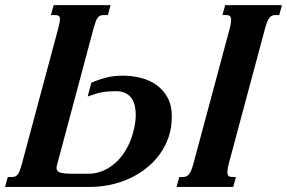

<svg xmlns="http://www.w3.org/2000/svg" viewBox="-36 -736 1130 756"><path d="M323.7 -410.2Q352.5 -422.9 382.1 -430.4Q411.6 -438 448.2 -438Q484.9 -438 519.3 -429.2Q553.7 -420.4 580.8 -400.9Q607.9 -381.3 624.3 -350.8Q640.6 -320.3 640.6 -277.3Q640.6 -234.4 628.2 -197.3Q615.7 -160.2 593.5 -129.4Q571.3 -98.6 541 -74.5Q510.7 -50.3 474.9 -33.7Q439 -17.1 398.9 -8.5Q358.9 0 317.9 0H-16.1L-5.4 -39.1H10.7Q19 -39.1 24.9 -41.7Q30.8 -44.4 34.9 -50.5Q39.1 -56.6 42.7 -66.7Q46.4 -76.7 50.3 -91.3L193.4 -624.5Q196.8 -636.7 198.2 -645.5Q199.7 -654.3 200.2 -660.2Q200.2 -669.9 195.3 -673.3Q190.4 -676.8 179.2 -676.8H164.6L175.3 -715.8H399.4L388.7 -676.8H374Q365.2 -676.8 359.1 -674.6Q353 -672.4 348.6 -666.5Q344.2 -660.6 340.6 -650.4Q336.9 -640.1 332.5 -624.5L188.5 -86.4Q186.5 -80.1 186.5 -74.2Q186.5 -61 201.4 -56.4Q216.3 -51.8 253.9 -51.8H312Q338.9 -51.8 365.7 -62Q392.6 -72.3 416.3 -92.8Q439.9 -113.3 458.7 -144Q477.5 -174.8 488.8 -216.3Q498.5 -253.9 498.5 -281.2Q498.5 -330.6 478.3 -353.8Q458 -377 419.4 -377Q404.8 -377 392.1 -376Q379.4 -375 366.5 -372.8Q353.5 -370.6 339.6 -366.5Q325.7 -362.3 309.1 -356ZM868.7 -624.5Q871.6 -635.3 872.8 -643.3Q874 -651.4 874 -657.2Q874 -668.5 869.1 -672.6Q864.3 -676.8 854.5 -676.8H839.8L850.6 -715.8H1074.2L1063.5 -676.8H1049.3Q1042 -676.8 1036.1 -674.6Q1030.3 -672.4 1025.4 -666.7Q1020.5 -661.1 1016.4 -650.9Q1012.2 -640.6 1007.8 -624.5L864.7 -91.3Q861.8 -80.1 860.6 -72.3Q859.4 -64.5 859.4 -58.6Q859.4 -46.9 864.3 -43Q869.1 -39.1 878.9 -39.1H893.1L882.3 0H659.2L669.9 -39.1H684.1Q691.4 -39.1 697 -41.3Q702.6 -43.5 707.5 -49.1Q712.4 -54.7 716.8 -64.9Q721.2 -75.2 725.6 -91.3Z"/></svg>

Font: Arian AMU Serif
Style: Bold Italic
Weight: 700
Italic angle: -15°
Designer: Ruben Hakobyan (Tarumian)
Foundry: Ruben Hakobyan (Tarumian)
Version: Version 1.002